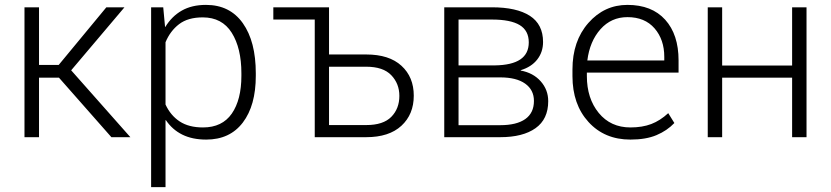

<svg xmlns="http://www.w3.org/2000/svg" viewBox="-20 -558 3381 781"><path d="M219.7 -242.2H138.7V0H79.6V-528.3H138.7V-293.9H218.8L412.6 -528.3H486.3L269.5 -272L510.3 0H433.1Z M1020.5 -249.5Q1020.5 -128.9 967.8 -59.6Q915 9.8 818.8 9.8Q762.2 9.8 721.4 -10.5Q680.7 -30.8 654.8 -69.3L653.3 -68.8V203.1H594.7V-528.3H644L651.4 -448.7L652.3 -448.2Q678.7 -491.7 719.5 -514.9Q760.3 -538.1 817.9 -538.1Q915 -538.1 967.8 -463.6Q1020.5 -389.2 1020.5 -259.8ZM961.9 -259.8Q961.9 -362.3 922.6 -424.8Q883.3 -487.3 804.7 -487.3Q744.6 -487.3 708.5 -459.7Q672.4 -432.1 653.3 -386.2V-132.8Q673.8 -88.4 710.9 -64Q748 -39.6 805.7 -39.6Q883.8 -39.6 922.9 -95.9Q961.9 -152.3 961.9 -249.5Z M1091.8 -528.3H1318.4V-336.4H1469.7Q1563 -336.4 1613 -290.5Q1663.1 -244.6 1663.1 -168.9Q1663.1 -92.8 1612.8 -46.4Q1562.5 0 1469.7 0H1260.3V-478.5H1091.8ZM1318.4 -286.6V-49.3H1469.7Q1539.1 -49.3 1571.8 -82.8Q1604.5 -116.2 1604.5 -168Q1604.5 -217.8 1571.5 -252.2Q1538.6 -286.6 1469.7 -286.6Z M1787.1 0V-528.3H1981Q2081.5 -528.3 2135.3 -493.7Q2189 -459 2189 -387.2Q2189 -346.2 2165.3 -315.9Q2141.6 -285.6 2098.1 -272.5V-271Q2148.9 -261.7 2179.4 -227.3Q2210 -192.9 2210 -146.5Q2210 -73.2 2158.4 -36.6Q2106.9 0 2014.6 0ZM1845.2 -243.2V-48.8H2014.6Q2081.5 -48.8 2116.7 -73.7Q2151.9 -98.6 2151.9 -147.5Q2151.9 -192.4 2116.2 -217.8Q2080.6 -243.2 2014.6 -243.2ZM1845.2 -292H1993.2Q2062 -293 2096.4 -316.2Q2130.9 -339.4 2130.9 -385.7Q2130.9 -433.6 2093.8 -456.1Q2056.6 -478.5 1981 -478.5H1845.2Z M2544.4 9.8Q2439 9.8 2373.8 -61.8Q2308.6 -133.3 2308.6 -248.5V-275.4Q2308.6 -391.1 2373.3 -464.6Q2438 -538.1 2532.2 -538.1Q2631.3 -538.1 2685.8 -477.8Q2740.2 -417.5 2740.2 -312.5V-262.7H2367.2V-248.5Q2367.2 -157.7 2415.5 -98.6Q2463.9 -39.6 2544.4 -39.6Q2592.8 -39.6 2629.2 -53.5Q2665.5 -67.4 2698.2 -97.7L2723.1 -57.6Q2693.4 -26.4 2650.4 -8.3Q2607.4 9.8 2544.4 9.8ZM2532.2 -488.3Q2466.3 -488.3 2422.6 -439.2Q2378.9 -390.1 2369.1 -312H2682.1V-326.7Q2682.1 -397 2642.6 -442.6Q2603 -488.3 2532.2 -488.3Z M3260.7 0H3202.1V-242.2H2917.5V0H2858.9V-528.3H2917.5V-291.5H3202.1V-528.3H3260.7Z"/></svg>

Font: Roboto Web
Style: Light
Weight: 300
Designer: Google
Version: Version 1.200310; 2013